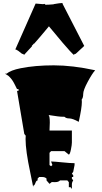

<svg xmlns="http://www.w3.org/2000/svg" viewBox="-20 -1164 672 1261"><path d="M213.9 -1140.6 261.7 -1136.7Q267.1 -1136.7 272.9 -1138.2L278.8 -1132.8Q297.9 -1132.8 333 -1135.7L332 -1136.7Q374.5 -1144 384.8 -1144L393.1 -1143.1L390.1 -1140.6L533.2 -862.3L475.6 -809.1L472.7 -811L464.8 -803.7Q446.8 -818.4 390.4 -884.5Q334 -950.7 301.3 -991.2Q237.8 -914.1 204.6 -877.4L202.6 -877.9L188.5 -862.3L190.4 -860.4L138.2 -803.7L130.4 -811L127 -809.1Q126 -809.6 120.1 -814.2Q114.3 -818.8 109.6 -822.5Q105 -826.2 99.1 -830.6Q85.4 -839.4 80.6 -839.4ZM272 -1139.6Q272 -1139.6 273.9 -1139.6L272.9 -1138.2Q272.9 -1139.2 272 -1139.6ZM270.5 -1140.6 272 -1139.6Q270.5 -1139.6 270.5 -1140.6ZM341.3 32.2 319.8 31.7 305.2 43.5 285.6 21V8.8Q275.9 -1.5 256.8 -1.5H237.3L227.1 8.8V21Q218.3 21 212.4 38.1Q206.5 55.2 198.2 55.2V65.4Q193.4 39.1 178.7 -31.2Q147.9 -174.8 147.9 -250.5Q147.9 -265.6 148.9 -272.9L139.6 -284.2L91.8 -567.4H101.6V-579.1H91.8Q90.3 -581.5 85.7 -591.1Q81.1 -600.6 79.6 -603.5Q78.1 -606.4 73.7 -615Q69.3 -623.5 67.1 -627Q64.9 -630.4 60.3 -637.5Q55.7 -644.5 52.5 -647.9Q49.3 -651.4 44.4 -657Q39.6 -662.6 35.2 -666Q20.5 -676.3 12.7 -680.2H23.4Q49.8 -702.6 115.2 -715.8Q210 -734.9 333.3 -734.9Q456.5 -734.9 605 -702.6Q585.4 -681.2 555.9 -626.2Q526.4 -571.3 526.4 -546.4Q526.4 -521.5 516.6 -510.7L517.6 -494.6Q517.6 -455.6 497.1 -363.8Q456.5 -386.2 435.1 -386.2Q413.6 -386.2 403.8 -397Q377.9 -397 359.6 -399.7Q341.3 -402.3 324.5 -404.8Q307.6 -407.2 298.3 -408.7Q307.1 -403.8 307.1 -359.4L305.2 -306.6H452.1V-227.5Q452.1 -212.9 445.8 -181.9Q439.5 -150.9 432.1 -148.4L403.8 -171.4H315.4L305.2 -160.6V-80.1L315.4 -72.3L324.2 -80.1L315.4 -103.5Q338.4 -103 389.9 -97.7Q441.4 -92.3 469.7 -92.3V-80.1L460.9 -35.6L452.1 -23.4L460.9 -12.7V-1.5H452.1V8.8L460.9 21Q452.1 33.2 452.1 46.9V77.1L443.4 65.4H432.1V32.2L422.4 21H374Q364.3 32.2 341.3 32.2Z"/></svg>

Font: Butcherman
Style: Regular
Weight: 400
Version: Version 001.003